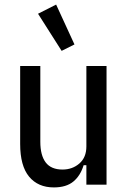

<svg xmlns="http://www.w3.org/2000/svg" viewBox="-20 -806 558 838"><path d="M357 -85H345Q331 -39 300 -13.5Q269 12 215 12Q146 12 107 -35Q68 -82 68 -178V-518H156V-187Q156 -128 179.5 -97Q203 -66 253 -66Q296 -66 326.5 -92.5Q357 -119 357 -167V-518H445V0H357ZM146 -746 225 -786 305 -612 249 -584Z"/></svg>

Font: IBM Plex Sans Cond Text
Style: Regular
Weight: 450
Width: 3
Designer: Mike Abbink, Paul van der Laan, Pieter van Rosmalen
Foundry: Bold Monday
Version: Version 1.3